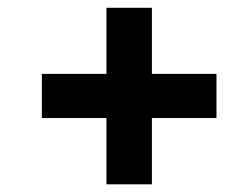

<svg xmlns="http://www.w3.org/2000/svg" viewBox="-20 -566 610 495"><path d="M87.9 -375.5H254.4V-545.9H371.6V-375.5H538.1V-261.7H371.6V-90.8H254.4V-261.7H87.9Z"/></svg>

Font: PT Astra Sans
Style: Bold Italic
Weight: 700
Italic angle: -16°
Designer: A.Korolkova, I. Chaeva
Foundry: ParaType Ltd
Version: Version 1.002W